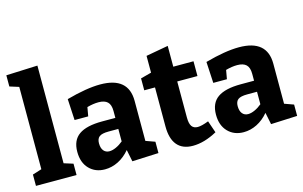

<svg xmlns="http://www.w3.org/2000/svg" viewBox="-96 -1030 2038 1293"><g transform="rotate(-15 923.5 -383.5)"><path d="M235 -99 299 -79V0H16V-79L80 -99V-673L16 -693V-771L235 -780Z M870 -79V0L686 8L669 -75Q633 -32 588 -9.5Q543 13 495 13Q428 13 386 -30.5Q344 -74 344 -149Q344 -230 397 -267Q450 -304 558 -304H651V-352Q651 -396 630.5 -415.5Q610 -435 568 -435Q531 -435 488 -423L477 -361H382L374 -509Q515 -548 610 -548Q806 -548 806 -381V-102ZM555 -97Q576 -97 601.5 -108.5Q627 -120 651 -140V-227H583Q537 -227 518.5 -213Q500 -199 500 -167Q500 -133 515 -115Q530 -97 555 -97Z M1277 -36Q1188 13 1108 13Q1036 13 999 -31Q962 -75 962 -161V-433H887V-516L962 -536V-653L1117 -681V-536H1258V-433H1117V-182Q1117 -139 1130.5 -120Q1144 -101 1172 -101Q1199 -101 1248 -120Z M1837 -79V0L1653 8L1636 -75Q1600 -32 1555 -9.5Q1510 13 1462 13Q1395 13 1353 -30.5Q1311 -74 1311 -149Q1311 -230 1364 -267Q1417 -304 1525 -304H1618V-352Q1618 -396 1597.5 -415.5Q1577 -435 1535 -435Q1498 -435 1455 -423L1444 -361H1349L1341 -509Q1482 -548 1577 -548Q1773 -548 1773 -381V-102ZM1522 -97Q1543 -97 1568.5 -108.5Q1594 -120 1618 -140V-227H1550Q1504 -227 1485.5 -213Q1467 -199 1467 -167Q1467 -133 1482 -115Q1497 -97 1522 -97Z"/></g></svg>

Font: Bitter Pro OGT
Style: Bold
Weight: 700
Designer: Sol Matas, and Bitter project Authors
Foundry: Sol Matas
Version: Version 2.110